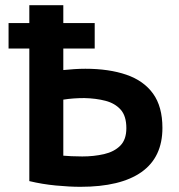

<svg xmlns="http://www.w3.org/2000/svg" viewBox="-20 -713 689 740"><path d="M290 7Q248 7 195.5 2Q143 -3 93 -15V-526H13V-624H93V-693H224V-624H345V-526H224V-443Q243 -445 265.5 -446.5Q288 -448 309 -448Q400 -448 467 -425Q534 -402 570 -352Q606 -302 606 -220Q606 -107 525.5 -50Q445 7 290 7ZM297 -110Q342 -110 381 -119Q420 -128 443.5 -151.5Q467 -175 467 -219Q467 -266 445 -290.5Q423 -315 386.5 -324.5Q350 -334 305 -335Q283 -335 263 -333.5Q243 -332 224 -329V-113Q237 -112 255 -111Q273 -110 297 -110Z"/></svg>

Font: Ubuntu Sans
Style: Bold
Weight: 700
Designer: Dalton Maag Ltd
Foundry: Dalton Maag Ltd
Version: Version 1.006; ttfautohint (v1.8.4.7-5d5b)